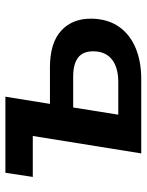

<svg xmlns="http://www.w3.org/2000/svg" viewBox="62 -592 531 694"><g transform="rotate(-90 327.0 -245.5)"><path d="M119 0 182 -392H34L49 -491H324L298 -330H430Q519 -330 563.5 -288.5Q608 -247 606 -176Q604 -119 576.5 -80Q549 -41 500.5 -20.5Q452 0 388 0ZM259 -83H377Q429 -83 458 -105.5Q487 -128 488 -171Q489 -210 465.5 -228Q442 -246 397 -246H285Z"/></g></svg>

Font: Nunito Sans 11pt
Style: Bold Italic
Weight: 700
Italic angle: -9°
Version: Version 3.101;gftools[0.9.27]